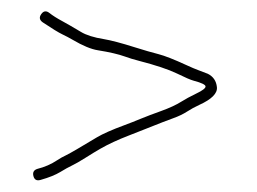

<svg xmlns="http://www.w3.org/2000/svg" viewBox="-20 -403 445 333"><path d="M51.5 -378.5C55.5 -384.2 60.3 -384.8 65.8 -380.4C71.4 -376 78.8 -371.3 88.1 -366.3C95.2 -362.5 105.9 -356.3 120.3 -347.7C129.5 -342.1 142.9 -337.9 160.4 -335.1C172.4 -333.1 190.4 -328.4 214.4 -320.8C229.7 -316 243.3 -312 255.2 -309C265.7 -306.3 281.8 -300 303.5 -290C312.2 -286 318.8 -283.2 323.5 -281.5C328.2 -279.8 333.8 -277.7 340.5 -275C349.8 -270.3 355.1 -262.6 356.2 -251.9C357.4 -241.1 347.1 -230.8 325.5 -221C318.2 -217.7 311.2 -213.8 304.5 -209.5C297.8 -205.2 289.8 -201.3 280.5 -198C271.2 -194.7 254.8 -188.3 231.5 -179C221.5 -175 212.2 -171.3 203.5 -168C184.6 -160.7 168.1 -153.1 154 -145C147 -141 138.5 -135.8 128.5 -129.5C118.5 -123.2 110.7 -118.7 105 -116C99.3 -113.3 92.4 -109.5 84.4 -104.6C76.3 -99.7 65 -95.1 50.5 -91C43.8 -89 39.7 -91.2 38 -97.5C36.3 -103.8 38.5 -108 44.5 -110C57.3 -113.2 68.8 -118.2 79 -125C84 -128.3 89.4 -131.4 95.4 -134.2C101.3 -137 118.9 -147.2 148.2 -164.9C158.1 -170.8 174 -177.9 196 -186C205 -189.3 214.3 -193 224 -197C233.7 -201 245.6 -205.5 259.8 -210.6C273.9 -215.7 285.7 -221.1 295 -227C301.3 -231 309.8 -235.6 320.5 -240.8C331.2 -245.9 336.5 -250 336.5 -253C336.5 -256 329.7 -259.4 316 -263C311 -264.3 301.2 -268.5 286.7 -275.6C272.2 -282.6 250.3 -289.9 221 -297.5C212 -299.8 203.8 -302.3 196.5 -305C185.4 -309 169.8 -312.6 149.9 -315.8C138.2 -317.6 123.5 -323.7 106 -334C100.3 -337.3 94.3 -340.5 88 -343.5C81.7 -346.5 70.5 -353.3 54.5 -364C48.5 -368 47.5 -372.8 51.5 -378.5Z"/></svg>

Font: Proton
Style: RgCnd
Weight: 500
Version: Version 1.017